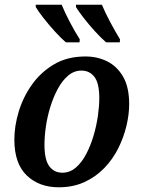

<svg xmlns="http://www.w3.org/2000/svg" viewBox="-20 -786 602 816"><path d="M230 10Q146 10 93.5 -40.5Q41 -91 41 -193Q41 -250 59.5 -311.5Q78 -373 115.5 -426Q153 -479 209.5 -512.5Q266 -546 343 -546Q394 -546 436 -525Q478 -504 503.5 -459.5Q529 -415 529 -343Q529 -300 517.5 -251.5Q506 -203 483 -156.5Q460 -110 424 -72.5Q388 -35 339.5 -12.5Q291 10 230 10ZM245 -52Q277 -52 302.5 -74Q328 -96 346.5 -131.5Q365 -167 377.5 -209Q390 -251 396 -293Q402 -335 402 -369Q402 -432 381.5 -459Q361 -486 326 -486Q295 -486 270 -465Q245 -444 226 -409Q207 -374 194 -332Q181 -290 175 -248Q169 -206 169 -171Q169 -107 189.5 -79.5Q210 -52 245 -52ZM431 -606Q410 -624 384 -652.5Q358 -681 335.5 -710Q313 -739 303 -756V-766H413Q427 -732 449 -691Q471 -650 490 -619L489 -606ZM260 -606Q239 -624 213 -652.5Q187 -681 164.5 -710Q142 -739 132 -756V-766H242Q256 -732 277.5 -691Q299 -650 319 -619L318 -606Z"/></svg>

Font: Noto Serif SemiCondensed SemiBold
Style: Italic
Weight: 600
Width: 4
Italic angle: -12°
Designer: Monotype Design Team
Foundry: Monotype Imaging Inc.
Version: Version 2.014; ttfautohint (v1.8.4.7-5d5b)